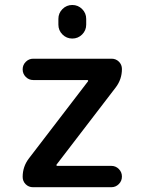

<svg xmlns="http://www.w3.org/2000/svg" viewBox="-20 -784 585 782"><path d="M217.8 -683.6V-707Q217.8 -730.5 234.4 -747.1Q251 -763.7 274.4 -763.7Q297.9 -763.7 314.5 -747.1Q331.1 -730.5 331.1 -707V-683.6Q331.1 -660.2 314.5 -643.6Q297.9 -627 274.4 -627Q251 -627 234.4 -643.6Q217.8 -660.2 217.8 -683.6ZM115.2 -544.9H434.6Q452.1 -544.9 464.4 -532.7Q476.6 -520.5 476.6 -502.9Q476.6 -460.9 451.2 -427.7L210.9 -114.3Q209 -112.3 210 -110.4Q210.9 -108.4 212.9 -108.4H433.6Q451.2 -108.4 463.9 -95.7Q476.6 -83 476.6 -64.9Q476.6 -46.9 463.9 -34.2Q451.2 -21.5 433.6 -21.5H114.3Q96.7 -21.5 84.5 -33.7Q72.3 -45.9 72.3 -63.5Q72.3 -105.5 97.7 -138.7L337.9 -452.1Q339.8 -454.1 338.9 -456.1Q337.9 -458 335.9 -458H115.2Q97.7 -458 85 -470.7Q72.3 -483.4 72.3 -501.5Q72.3 -519.5 85 -532.2Q97.7 -544.9 115.2 -544.9Z"/></svg>

Font: Gen Jyuu Gothic Medium
Style: Regular
Weight: 500
Designer: [Source Han Sans]
Ryoko NISHIZUKA  (kana & ideographs); Paul D. Hunt (Latin, Greek & Cyrillic); Wenlong ZHANG  (bopomofo
Version: Version 1.002.20150607